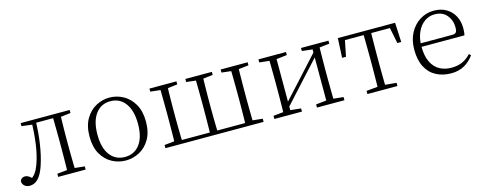

<svg xmlns="http://www.w3.org/2000/svg" viewBox="-27 -1044 3972 1581"><g transform="rotate(-15 1959.0 -254.0)"><path d="M87 10Q60 10 42.5 -5.5Q25 -21 25 -47Q31 -61 41 -68Q51 -75 67 -75Q84 -75 99.5 -65Q115 -55 133 -35V-26H103V-35Q131 -52 149 -76Q167 -100 183 -143Q209 -214 222 -306.5Q235 -399 237 -508H272Q270 -396 255.5 -300.5Q241 -205 217 -132Q201 -82 181 -50.5Q161 -19 137.5 -4.5Q114 10 87 10ZM147 -482V-508H250V-470H243ZM252 -478V-508H444V-478ZM331 0V-27L440 -38H460L565 -27V0ZM415 0Q416 -24 416.5 -64.5Q417 -105 417.5 -148.5Q418 -192 418 -226V-283Q418 -316 417.5 -359.5Q417 -403 416.5 -443.5Q416 -484 415 -508H482Q481 -484 480 -443.5Q479 -403 478.5 -359.5Q478 -316 478 -283V-226Q478 -192 478.5 -148.5Q479 -105 480 -64.5Q481 -24 482 0ZM448 -470V-508H565V-482L460 -470Z M906 14Q845 14 790 -15Q735 -44 700.5 -103.5Q666 -163 666 -253Q666 -343 701 -403Q736 -463 791 -492.5Q846 -522 906 -522Q967 -522 1022 -492.5Q1077 -463 1112 -403Q1147 -343 1147 -253Q1147 -163 1112 -103.5Q1077 -44 1022 -15Q967 14 906 14ZM906 -16Q986 -16 1032.5 -77.5Q1079 -139 1079 -252Q1079 -365 1032.5 -428Q986 -491 906 -491Q826 -491 779.5 -428Q733 -365 733 -252Q733 -139 779.5 -77.5Q826 -16 906 -16Z M1329 0Q1330 -24 1330.5 -64.5Q1331 -105 1331.5 -148.5Q1332 -192 1332 -226V-283Q1332 -316 1331.5 -359.5Q1331 -403 1330.5 -443.5Q1330 -484 1329 -508H1394Q1393 -484 1392 -443.5Q1391 -403 1390.5 -359.5Q1390 -316 1390 -283V-226Q1390 -192 1390.5 -148.5Q1391 -105 1392 -64.5Q1393 -24 1394 0ZM1631 0Q1632 -24 1632.5 -64.5Q1633 -105 1633.5 -148.5Q1634 -192 1634 -226V-283Q1634 -316 1633.5 -359.5Q1633 -403 1632.5 -443.5Q1632 -484 1631 -508H1696Q1695 -484 1694 -443.5Q1693 -403 1692.5 -359.5Q1692 -316 1692 -283V-226Q1692 -192 1692.5 -148.5Q1693 -105 1694 -64.5Q1695 -24 1696 0ZM1932 0Q1933 -24 1933.5 -64.5Q1934 -105 1934.5 -148.5Q1935 -192 1935 -226V-283Q1935 -316 1934.5 -359.5Q1934 -403 1933.5 -443.5Q1933 -484 1932 -508H1998Q1997 -484 1996.5 -443.5Q1996 -403 1995.5 -359.5Q1995 -316 1995 -283V-226Q1995 -192 1995.5 -148.5Q1996 -105 1996.5 -64.5Q1997 -24 1998 0ZM1245 -482V-508H1475V-482L1373 -470H1355ZM1551 -482V-508H1777V-482L1674 -470H1656ZM1852 -482V-508H2082V-482L1975 -470H1956ZM1245 0V-27L1353 -38H1362V0ZM1964 0V-38H1975L2082 -27V0ZM1362 0V-30H1964V0Z M2174 0V-27L2282 -38H2303L2409 -27V0ZM2537 0V-27L2642 -38H2663L2771 -27V0ZM2258 0Q2259 -24 2259.5 -64.5Q2260 -105 2260.5 -148.5Q2261 -192 2261 -226V-283Q2261 -316 2260.5 -359.5Q2260 -403 2259.5 -443.5Q2259 -484 2258 -508H2319V0ZM2299 -45 2269 -61H2275L2459 -262L2644 -465L2672 -447H2666L2482 -246ZM2626 0V-508H2687Q2686 -484 2685.5 -443.5Q2685 -403 2684.5 -359.5Q2684 -316 2684 -283V-226Q2684 -192 2684.5 -148.5Q2685 -105 2685.5 -64.5Q2686 -24 2687 0ZM2174 -482V-508H2409V-482L2304 -470H2283ZM2537 -482V-508H2771V-482L2664 -470H2643Z M2843 -342 2851 -508H3339L3347 -342H3314L3281 -505L3314 -477H2876L2909 -505L2876 -342ZM2967 0V-27L3083 -38H3107L3223 -27V0ZM3062 0Q3063 -24 3063.5 -64.5Q3064 -105 3064.5 -148.5Q3065 -192 3065 -226V-283Q3065 -316 3064.5 -359.5Q3064 -403 3063.5 -443.5Q3063 -484 3062 -508H3128Q3127 -484 3126.5 -443.5Q3126 -403 3125.5 -359.5Q3125 -316 3125 -283V-226Q3125 -192 3125.5 -148.5Q3126 -105 3126.5 -64.5Q3127 -24 3128 0Z M3680 14Q3609 14 3553 -15Q3497 -44 3465.5 -103.5Q3434 -163 3434 -252Q3434 -334 3466.5 -394.5Q3499 -455 3553 -488.5Q3607 -522 3671 -522Q3733 -522 3777.5 -495.5Q3822 -469 3846 -423.5Q3870 -378 3870 -320Q3870 -283 3864 -260H3464V-290H3769Q3793 -290 3801.5 -302.5Q3810 -315 3810 -341Q3810 -404 3773.5 -447.5Q3737 -491 3670 -491Q3622 -491 3583 -463Q3544 -435 3521 -383.5Q3498 -332 3498 -263Q3498 -183 3523 -131Q3548 -79 3592 -54.5Q3636 -30 3693 -30Q3746 -30 3786.5 -48Q3827 -66 3859 -102L3874 -88Q3841 -41 3793 -13.5Q3745 14 3680 14Z"/></g></svg>

Font: Noto Serif HK
Style: Regular
Weight: 200
Designer: Ryoko NISHIZUKA 西塚涼子 (kana & ideographs); Frank Grießhammer (Latin, Greek & Cyrillic); Wenlong ZHANG 张文龙 (bopomofo); San
Foundry: Adobe
Version: Version 2.001;hotconv 1.1.0;makeotfexe 2.6.0